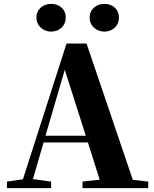

<svg xmlns="http://www.w3.org/2000/svg" viewBox="-20 -976 801 996"><path d="M521 -812C562 -812 597 -840 597 -885C597 -930 562 -956 521 -956C482 -956 445 -930 445 -885C445 -840 482 -812 521 -812ZM245 -812C286 -812 321 -840 321 -885C321 -930 286 -956 245 -956C206 -956 169 -930 169 -885C169 -840 206 -812 245 -812ZM216 -272 316 -614 425 -272ZM669 -43 429 -750H325L99 -46L16 -34V0H245V-34L151 -47L206 -237H436L497 -44L408 -34V0H749V-34Z"/></svg>

Font: Noto Serif KR Black
Style: Regular
Weight: 900
Version: Version 1.001;PS 1.001;hotconv 16.6.54;makeotf.lib2.5.65590